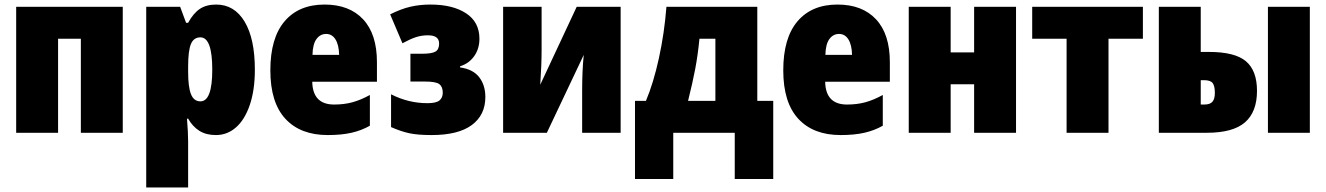

<svg xmlns="http://www.w3.org/2000/svg" viewBox="-20 -583 5823 843"><path d="M519 0H335V-413H235V0H51V-553H519Z M1099 -277Q1099 -188 1077 -123Q1055 -58 1016.5 -24Q978 10 928 10Q885 10 855.5 -8.5Q826 -27 806 -62H801Q806 0 806 37V240H622V-553H771L797 -483H806Q829 -525 857.5 -544Q886 -563 929 -563Q1009 -563 1054 -488Q1099 -413 1099 -277ZM806 -291V-268Q806 -201 818.5 -169.5Q831 -138 860 -138Q912 -138 912 -277Q912 -419 860 -419Q830 -419 818 -389Q806 -359 806 -291Z M1635 -310V-224H1351Q1353 -124 1447 -124Q1491 -124 1527.5 -134Q1564 -144 1604 -166V-31Q1567 -10 1523 0Q1479 10 1419 10Q1299 10 1233 -61.5Q1167 -133 1167 -274Q1167 -416 1229.5 -489.5Q1292 -563 1405 -563Q1514 -563 1574.5 -498Q1635 -433 1635 -310ZM1352 -342H1469Q1468 -386 1453 -410Q1438 -434 1412 -434Q1386 -434 1369.5 -411.5Q1353 -389 1352 -342Z M2085 -413Q2085 -369 2062 -336.5Q2039 -304 2000 -292V-287Q2057 -279 2084 -244Q2111 -209 2111 -157Q2111 -78 2051.5 -34Q1992 10 1875 10Q1814 10 1777 2Q1740 -6 1697 -25V-169Q1773 -130 1857 -130Q1895 -130 1909.5 -142Q1924 -154 1924 -176Q1924 -202 1909 -213.5Q1894 -225 1845 -225H1782V-347H1832Q1876 -347 1892 -356.5Q1908 -366 1908 -392Q1908 -428 1859 -428Q1830 -428 1805 -419.5Q1780 -411 1747 -393L1693 -520Q1741 -544 1782 -553.5Q1823 -563 1870 -563Q1968 -563 2026.5 -524.5Q2085 -486 2085 -413Z M2358 -366Q2358 -297 2352 -211L2512 -553H2705V0H2536V-185Q2536 -273 2543 -342L2381 0H2189V-553H2358Z M3305 -140H3375V203H3206V0H2936V203H2768V-140H2816Q2849 -218 2873 -327.5Q2897 -437 2906 -553H3305ZM3051 -413Q3044 -341 3032.5 -280.5Q3021 -220 3001 -140H3121V-413Z M3887 -310V-224H3603Q3605 -124 3699 -124Q3743 -124 3779.5 -134Q3816 -144 3856 -166V-31Q3819 -10 3775 0Q3731 10 3671 10Q3551 10 3485 -61.5Q3419 -133 3419 -274Q3419 -416 3481.5 -489.5Q3544 -563 3657 -563Q3766 -563 3826.5 -498Q3887 -433 3887 -310ZM3604 -342H3721Q3720 -386 3705 -410Q3690 -434 3664 -434Q3638 -434 3621.5 -411.5Q3605 -389 3604 -342Z M4154 -353H4257V-553H4441V0H4257V-213H4154V0H3970V-553H4154Z M4847 -413V0H4663V-413H4512V-553H4998V-413Z M5068 -553H5252V-355H5288Q5402 -355 5450.5 -314Q5499 -273 5499 -184Q5499 -92 5446.5 -46Q5394 0 5278 0H5068ZM5547 -553H5731V0H5547ZM5268 -124Q5293 -124 5303.5 -136.5Q5314 -149 5314 -175Q5314 -205 5304.5 -218Q5295 -231 5266 -231H5252V-124Z"/></svg>

Font: Noto Sans Display Black Narrow
Style: Regular
Weight: 900
Width: 4
Designer: Monotype Design team
Foundry: Monotype Imaging Inc.
Version: Version 1.000